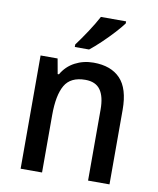

<svg xmlns="http://www.w3.org/2000/svg" viewBox="-85 -833 740 900"><g transform="rotate(10 284.5 -383.0)"><path d="M326 -549Q409 -549 453.5 -502.5Q498 -456 498 -355V0H396V-338Q396 -400 373.5 -431.5Q351 -463 302 -463Q232 -463 204.5 -415.5Q177 -368 177 -273V0H75V-539H156L169 -467H175Q198 -507 238 -528Q278 -549 326 -549ZM442 -756Q428 -737 402 -708.5Q376 -680 346.5 -652Q317 -624 294 -606H226V-618Q250 -650 277 -691Q304 -732 322 -766H442Z"/></g></svg>

Font: Noto Sans Georgian SemiCondensed Medium
Style: Regular
Weight: 500
Width: 4
Designer: Monotype Design Team, Akaki Razmadze
Foundry: Google LLC
Version: Version 2.005; ttfautohint (v1.8.4.7-5d5b)